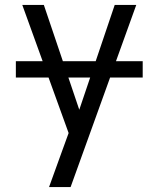

<svg xmlns="http://www.w3.org/2000/svg" viewBox="-20 -540 640 775"><path d="M178 215Q191 180 203.5 144.5Q216 109 229 74L257 -3L70 -520H157L300 -97L443 -520H530L265 215ZM556 -227H44V-293H556Z"/></svg>

Font: Iosevka Extended
Style: Regular
Weight: 400
Width: 7
Monospace: yes
Designer: Belleve Invis
Foundry: Belleve Invis
Version: Version 32.5.0; ttfautohint (v1.8.4)